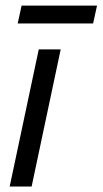

<svg xmlns="http://www.w3.org/2000/svg" viewBox="-20 -680 374 700"><path d="M15.3 0 121.3 -500H201.3L95.3 0ZM58.7 -659.5H333.7L319.5 -594.5H44.5Z"/></svg>

Font: Epunda Slab Light
Style: Italic
Weight: 300
Italic angle: -12°
Designer: Simon Atzbach
Foundry: typofactur
Version: Version 1.102